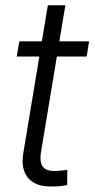

<svg xmlns="http://www.w3.org/2000/svg" viewBox="-20 -689 351 713"><path d="M311 -535.6 301.8 -479H42L51.8 -535.6ZM157.7 -669.4H222.7L132.3 -124.5Q126 -85.4 140.1 -68.6Q154.3 -51.8 190.9 -54.2Q198.7 -54.7 209.7 -55.7Q220.7 -56.6 230 -58.1L229.5 -2Q218.8 0.5 205.6 2Q192.4 3.4 179.2 3.4Q114.7 6.3 85.7 -26.6Q56.6 -59.6 66.4 -119.6Z"/></svg>

Font: Inter 20pt Light
Style: Italic
Weight: 300
Italic angle: -9.3988°
Version: Version 4.001;git-66647c0bb